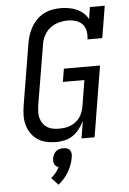

<svg xmlns="http://www.w3.org/2000/svg" viewBox="-64 -789 728 1084"><g transform="rotate(-5 300.0 -247.0)"><path d="M229 8Q201 8 174 1.5Q147 -5 125.5 -19.5Q104 -34 89 -56Q74 -78 67 -104Q60 -130 60.5 -158.5Q61 -187 66 -215L123 -560Q127 -584 134.5 -607Q142 -630 154.5 -652Q167 -674 185.5 -692.5Q204 -711 226.5 -722.5Q249 -734 273.5 -738.5Q298 -743 321 -743Q345 -743 368 -739Q391 -735 411.5 -726Q432 -717 449 -702Q466 -687 476 -667L487 -735H571L541 -554H457Q461 -577 457 -600.5Q453 -624 438.5 -640Q424 -656 401.5 -663Q379 -670 356 -670Q339 -670 321.5 -667Q304 -664 287.5 -657.5Q271 -651 256 -639.5Q241 -628 230.5 -613Q220 -598 213.5 -581.5Q207 -565 205 -548L147 -203Q145 -185 144.5 -167Q144 -149 149 -133Q154 -117 163.5 -103.5Q173 -90 187.5 -81Q202 -72 219 -69Q236 -66 254 -66Q270 -66 286 -68Q302 -70 317 -76Q332 -82 346 -92Q360 -102 370 -115.5Q380 -129 386 -144.5Q392 -160 395 -175L420 -327H298L310 -401H515L449 0H375L391 -98Q380 -75 363.5 -53.5Q347 -32 325.5 -17.5Q304 -3 279 2.5Q254 8 229 8ZM223 249 185 208Q200 196 212 181Q224 166 232 150Q225 148 218.5 143Q212 138 208.5 131Q205 124 204.5 115.5Q204 107 205 99Q207 88 212 77.5Q217 67 225.5 59.5Q234 52 245 49Q256 46 267 46Q278 46 288 49Q298 52 304 59.5Q310 67 311.5 77.5Q313 88 311 99Q308 120 300.5 141Q293 162 282 181Q271 200 256 217.5Q241 235 223 249Z"/></g></svg>

Font: Iosevka Slab Extended Oblique
Style: Regular
Weight: 400
Width: 7
Italic angle: -9°
Monospace: yes
Designer: Belleve Invis
Foundry: Belleve Invis
Version: Version 11.1.0; ttfautohint (v1.8.3)